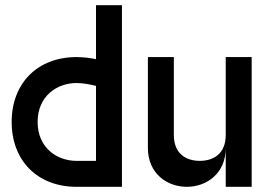

<svg xmlns="http://www.w3.org/2000/svg" viewBox="-20 -720 1040 740"><path d="M275 0H450V-700H350V-492C330 -496 304 -500 275 -500C125 -500 25 -400 25 -250C25 -100 125 0 275 0ZM125 -250C125 -350 200 -400 275 -400C298 -400 326 -395 350 -389V-100H275C200 -100 125 -150 125 -250Z M700 0C775 0 850 -50 850 -150V0H950V-500H850V-200C850 -125 800 -100 750 -100C700 -100 650 -125 650 -200V-500H550V-150C550 -50 625 0 700 0Z"/></svg>

Font: LS-VG5000
Style: Regular
Weight: 400
Designer: Justin Bihan, 2021
Foundry: Justin Bihan, 2021
Version: Version 1.000;Glyphs 3.1.2 (3151)